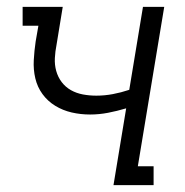

<svg xmlns="http://www.w3.org/2000/svg" viewBox="-20 -540 540 560"><path d="M311 0 348 -224Q321 -216 295 -211Q269 -206 243 -206Q215 -206 189 -212Q163 -218 141 -231.5Q119 -245 104 -265.5Q89 -286 83 -311.5Q77 -337 78.5 -364.5Q80 -392 84 -419L92 -465H46V-520H163L145 -410Q141 -390 140 -370.5Q139 -351 144 -333Q149 -315 160 -300.5Q171 -286 187 -277Q203 -268 222 -264.5Q241 -261 261 -261Q285 -261 309 -265.5Q333 -270 357 -278L397 -520H459L382 -55H428V0Z"/></svg>

Font: Iosevka Curly Slab Light
Style: Italic
Weight: 300
Italic angle: -9°
Monospace: yes
Designer: Belleve Invis
Foundry: Belleve Invis
Version: Version 22.1.2; ttfautohint (v1.8.4)